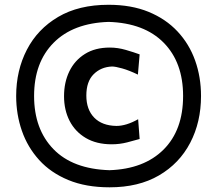

<svg xmlns="http://www.w3.org/2000/svg" viewBox="-20 -778 916 811"><path d="M442.9 13.2Q342.8 13.2 268.6 -17.6Q194.3 -48.3 145.5 -102.1Q96.7 -155.8 72.5 -225.3Q48.3 -294.9 48.3 -372.6Q48.3 -480.5 93.5 -567.9Q138.7 -655.3 225.6 -706.5Q312.5 -757.8 438.5 -757.8Q534.7 -757.8 607.4 -728Q680.2 -698.2 729.7 -645.3Q779.3 -592.3 804.2 -522.5Q829.1 -452.6 829.1 -372.6Q829.1 -262.2 783.4 -174.8Q737.8 -87.4 651.6 -37.1Q565.4 13.2 442.9 13.2ZM442.4 -59.1Q588.4 -64 670.9 -146.2Q753.4 -228.5 753.4 -372.6Q753.4 -514.2 671.6 -597.4Q589.8 -680.7 439 -685.5Q289.1 -680.7 206.5 -597.4Q124 -514.2 124 -372.6Q124 -232.4 205.6 -148.2Q287.1 -64 442.4 -59.1ZM451.7 -168.5Q387.7 -168.5 342.5 -195.1Q297.4 -221.7 273.9 -267.6Q250.5 -313.5 250.5 -371.6Q250.5 -430.2 272.9 -476.6Q295.4 -522.9 338.6 -550Q381.8 -577.1 443.8 -577.1Q477.5 -577.1 511.7 -567.1Q545.9 -557.1 569.8 -548.3L562.5 -462.9Q524.9 -481 496.1 -489Q467.3 -497.1 453.1 -497.1Q406.2 -495.1 375.5 -464.4Q344.7 -433.6 344.7 -374.5Q344.7 -315.4 377.9 -281.2Q411.1 -247.1 471.7 -246.1Q513.2 -246.1 563.5 -274.4L569.8 -190.9Q547.9 -184.6 516.6 -176.5Q485.4 -168.5 451.7 -168.5Z"/></svg>

Font: Pinar SemiBold
Style: Regular
Weight: 600
Designer: Amin Abedi
Version: Version 3.000